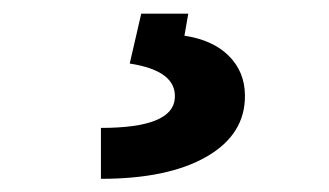

<svg xmlns="http://www.w3.org/2000/svg" viewBox="-20 -23 486 284"><path d="M188.9 -2.8H258.5L252.8 29.8Q295.1 36.2 318.5 59.7Q342 83.1 342.3 117.9Q343 175.4 286 208.5Q229 241.5 129.3 241.5V166.2Q235.8 166.2 238.6 122.2Q241.5 81.7 171.9 71Z"/></svg>

Font: Inter UI Black
Style: Regular
Weight: 900
Designer: Rasmus Andersson
Foundry: rsms
Version: 3.2;8d6f07862